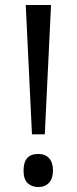

<svg xmlns="http://www.w3.org/2000/svg" viewBox="-20 -734 307 768"><path d="M159.2 -196.8H107.9L83 -713.9H184.1ZM74.2 -51.8Q74.2 -118.2 132.8 -118.2Q161.1 -118.2 176.5 -101.1Q191.9 -84 191.9 -51.8Q191.9 -20.5 176.3 -3.2Q160.6 14.2 132.8 14.2Q107.4 14.2 90.8 -1.2Q74.2 -16.6 74.2 -51.8Z"/></svg>

Font: Zoram GWebM
Style: Regular
Weight: 400
Foundry: Ascender Corporation
Version: Version 1.000